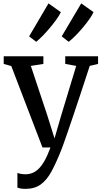

<svg xmlns="http://www.w3.org/2000/svg" viewBox="-20 -894 618 1164"><path d="M134.5 251Q119 251 106 249Q93 247 85.5 243V154Q92 157.5 106 160Q120 162.5 134.5 162.5Q155.5 162.5 175 155.2Q194.5 148 213.2 130.2Q232 112.5 250 80.8Q268 49 286 0H237.5L48.5 -493.5L2.5 -506.5V-553H243V-506.5L167 -494.5L266 -197L310.5 -55L352 -197.5L442 -494.5L375.5 -506.5V-553H574.5V-506.5L524 -494.5Q494 -402 468.8 -326.2Q443.5 -250.5 423.8 -191.5Q404 -132.5 389.2 -90Q374.5 -47.5 365 -21Q355.5 5.5 351.5 15Q321 92 292.5 144.8Q264 197.5 227 224.2Q190 251 134.5 251ZM396 -641 354 -673.5 472.5 -873.5 547 -820.5Q539 -802 520.5 -776Q502 -750 479 -723Q456 -696 434 -674.2Q412 -652.5 397 -641ZM199 -641 156.5 -673.5 274 -873.5 349 -820Q340 -801 321.5 -775.2Q303 -749.5 280.2 -722.5Q257.5 -695.5 236 -674Q214.5 -652.5 200 -641Z"/></svg>

Font: Merriweather 24pt
Style: Regular
Weight: 400
Designer: Eben Sorkin
Foundry: Eben Sorkin
Version: Version 2.100